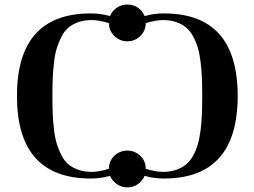

<svg xmlns="http://www.w3.org/2000/svg" viewBox="-20 -770 1121 846"><path d="M379.9 -710.9Q423.8 -710.9 464.8 -699.2Q474.6 -722.7 495.1 -736.3Q515.6 -750 541.5 -750Q567.4 -750 587.4 -736.3Q607.4 -722.7 617.2 -699.2Q658.2 -710.9 702.1 -710.9Q1027.3 -710.9 1027.3 -347.2Q1027.3 16.6 702.1 16.6Q658.2 16.6 617.2 4.9Q607.4 27.3 587.4 41.5Q567.4 55.7 541.5 55.7Q515.6 55.7 495.1 41.5Q474.6 27.3 464.8 4.9Q423.8 16.6 379.9 16.6Q54.7 16.6 54.7 -347.2Q54.7 -710.9 379.9 -710.9ZM383.8 -12.7Q416 -12.7 460 -26.4Q460 -60.5 483.9 -83.5Q507.8 -106.4 541 -106.4Q574.2 -106.4 598.1 -83.5Q622.1 -60.5 622.1 -26.4Q666 -12.7 698.2 -12.7Q730.5 -12.7 755.9 -21.5Q781.2 -30.3 799.3 -44.9Q817.4 -59.6 830.6 -83.5Q843.8 -107.4 851.6 -133.8Q859.4 -160.2 863.8 -196.3Q868.2 -232.4 869.6 -267.1Q871.1 -301.8 871.1 -347.2Q871.1 -392.6 869.6 -426.8Q868.2 -460.9 863.8 -497.6Q859.4 -534.2 851.6 -560.1Q843.8 -585.9 830.6 -610.4Q817.4 -634.8 799.3 -649.4Q781.2 -664.1 755.9 -672.9Q730.5 -681.6 698.2 -681.6Q666 -681.6 622.1 -668Q622.1 -634.8 598.1 -611.3Q574.2 -587.9 541 -587.9Q507.8 -587.9 483.9 -611.3Q460 -634.8 460 -668Q416 -681.6 383.8 -681.6Q351.6 -681.6 326.2 -672.9Q300.8 -664.1 282.7 -649.4Q264.6 -634.8 252 -610.4Q239.3 -585.9 231 -560.1Q222.7 -534.2 218.3 -497.6Q213.9 -460.9 212.4 -426.8Q210.9 -392.6 210.9 -347.2Q210.9 -301.8 212.4 -267.1Q213.9 -232.4 218.3 -196.3Q222.7 -160.2 231 -133.8Q239.3 -107.4 252 -83.5Q264.6 -59.6 282.7 -44.9Q300.8 -30.3 326.2 -21.5Q351.6 -12.7 383.8 -12.7Z"/></svg>

Font: Monomakh Unicode TT
Style: Medium
Weight: 500
Designer: Alexey Kryukov, Aleksandr Andreev
Version: Version 1.1